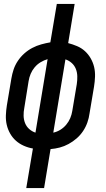

<svg xmlns="http://www.w3.org/2000/svg" viewBox="-20 -755 540 980"><path d="M114 205 148 3Q124 -1 101.5 -11Q79 -21 61.5 -36.5Q44 -52 32 -73Q20 -94 14.5 -117.5Q9 -141 10 -166.5Q11 -192 15 -217L38 -354Q42 -378 49.5 -400.5Q57 -423 71 -444Q85 -465 104 -482Q123 -499 145 -510.5Q167 -522 190.5 -528.5Q214 -535 237 -539L270 -735H361L328 -535Q351 -529 373.5 -519.5Q396 -510 413.5 -494Q431 -478 443 -457Q455 -436 460.5 -412.5Q466 -389 465 -363.5Q464 -338 460 -313L437 -176Q434 -153 426 -130Q418 -107 404 -86Q390 -65 371 -48.5Q352 -32 330 -20Q308 -8 285 -2Q262 4 238 6L205 205ZM161 -78 223 -453Q205 -448 187.5 -437.5Q170 -427 157 -411.5Q144 -396 136.5 -378Q129 -360 126 -341L104 -204Q100 -184 100.5 -164Q101 -144 108 -126.5Q115 -109 129 -96.5Q143 -84 161 -78ZM252 -78Q271 -82 288 -92.5Q305 -103 318 -118.5Q331 -134 338.5 -152Q346 -170 349 -189L372 -326Q375 -346 374.5 -366Q374 -386 367 -403.5Q360 -421 346 -433.5Q332 -446 314 -452Z"/></svg>

Font: Iosevka Curly Slab MdObl
Style: Regular
Weight: 500
Italic angle: -9°
Monospace: yes
Designer: Belleve Invis
Foundry: Belleve Invis
Version: Version 11.0.0; ttfautohint (v1.8.3)